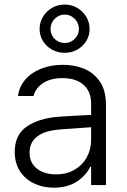

<svg xmlns="http://www.w3.org/2000/svg" viewBox="-20 -828 566 859"><path d="M241.2 -305.7Q275.4 -308.1 317.1 -310.3Q358.9 -312.5 387.7 -314V-364.3Q387.7 -418 354.2 -448.2Q320.8 -478.5 258.8 -478.5Q207.5 -478.5 173.6 -456.8Q139.6 -435.1 129.9 -398.4H60.5Q65.9 -439.9 93 -471.7Q120.1 -503.4 164.1 -520.8Q208 -538.1 262.7 -538.1Q308.6 -538.1 351.8 -522.2Q395 -506.3 424.6 -466.3Q454.1 -426.3 454.1 -358.4V0H387.7V-82H383.8Q365.2 -43 323.7 -15.6Q282.2 11.7 220.7 11.7Q171.9 11.7 132.1 -7.3Q92.3 -26.4 69.1 -62.5Q45.9 -98.6 45.9 -148.4Q45.9 -224.1 98.9 -261.2Q151.9 -298.3 241.2 -305.7ZM230.5 -47.9Q277.8 -47.9 313.5 -68.6Q349.1 -89.4 368.4 -124.5Q387.7 -159.7 387.7 -202.1V-258.8L251 -249Q181.2 -244.1 146.7 -217.8Q112.3 -191.4 112.3 -145.5Q112.3 -99.6 145 -73.7Q177.7 -47.9 230.5 -47.9ZM157.2 -698.2Q157.2 -727.5 172.1 -752.7Q187 -777.8 212.6 -792.7Q238.3 -807.6 269.5 -807.6Q300.3 -807.6 325.7 -792.7Q351.1 -777.8 366 -752.7Q380.9 -727.5 380.9 -698.2Q380.9 -668.9 366 -644.5Q351.1 -620.1 325.7 -606Q300.3 -591.8 269.5 -591.8Q238.3 -591.8 212.6 -606Q187 -620.1 172.1 -644.5Q157.2 -668.9 157.2 -698.2ZM333 -698.2Q333 -714.8 324.7 -729.7Q316.4 -744.6 301.8 -753.7Q287.1 -762.7 269.5 -762.7Q252 -762.7 237.3 -753.7Q222.7 -744.6 214.4 -729.7Q206.1 -714.8 206.1 -698.2Q206.1 -681.6 214.4 -667.2Q222.7 -652.8 237.3 -644.3Q252 -635.7 269.5 -635.7Q287.6 -635.7 302 -644.5Q316.4 -653.3 324.7 -667.7Q333 -682.1 333 -698.2Z"/></svg>

Font: Pretendard Light
Style: Regular
Weight: 300
Designer: Base glyphs from Inter by Rasmus Andersson; Hangeul glyphs from Noto Sans CJK(Source Han Sans) by Jang Soo-young and Kan
Foundry: Kil Hyung-jin
Version: Version 1.309